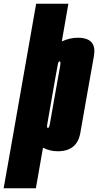

<svg xmlns="http://www.w3.org/2000/svg" viewBox="-100 -805 524 1025"><path d="M-80.5 200 -45 0 93 -785H265L230 -584Q273 -603.5 315.5 -603.5Q369 -603.5 390 -577.5Q409.5 -553 401.5 -506.5Q384 -409 365 -301Q346 -193 328.8 -95.2Q311.5 2.5 208.5 2.5Q166 2.5 129.5 -16.5L91.5 200ZM166.5 -223.5 151.5 -137Q150 -124.5 154 -122.5Q154.5 -122 155.5 -122Q162.5 -122 166.2 -143.5Q170 -165 194 -301Q217.5 -432.5 221.5 -455Q224.5 -475 219.5 -477Q219 -477.5 218 -477.5Q211 -477.5 207.5 -455Q204 -435 194.5 -383.5L168 -232Q167 -227.5 166.5 -223.5Z"/></svg>

Font: Anybody UltraCondensed Black
Style: Italic
Weight: 900
Width: 1
Italic angle: -10°
Designer: Tyler Finck
Foundry: Etcetera Type Company
Version: Version 1.010; ttfautohint (v1.8.3) -l 8 -r 50 -G 200 -x 14 